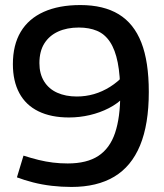

<svg xmlns="http://www.w3.org/2000/svg" viewBox="-20 -730 651 760"><path d="M263 10Q223 10 184.5 5.5Q146 1 111 -8Q76 -17 47 -28L73 -114Q104 -104 132.5 -97Q161 -90 189.5 -86.5Q218 -83 248 -83Q324 -83 369.5 -113Q415 -143 435.5 -204Q456 -265 456 -358Q456 -432 446 -482.5Q436 -533 415.5 -564Q395 -595 364 -608Q333 -621 292 -621Q245 -621 210 -605Q175 -589 155.5 -558Q136 -527 136 -480Q136 -438 154.5 -408Q173 -378 206.5 -363Q240 -348 284 -348Q319 -348 352 -357.5Q385 -367 416 -386.5Q447 -406 471 -433V-346Q446 -320 411 -302Q376 -284 335.5 -274.5Q295 -265 253 -265Q182 -265 132 -289.5Q82 -314 56.5 -361.5Q31 -409 31 -476Q31 -552 62 -604Q93 -656 153 -683Q213 -710 298 -710Q390 -710 450 -673.5Q510 -637 539.5 -561.5Q569 -486 569 -366Q569 -238 534.5 -154.5Q500 -71 432 -30.5Q364 10 263 10Z"/></svg>

Font: Georama ExtraCondensed Thin Medium
Style: Regular
Weight: 500
Version: Version 1.001